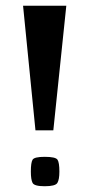

<svg xmlns="http://www.w3.org/2000/svg" viewBox="-20 -640 310 666"><path d="M103 -188 60 -620H210L165 -188ZM135 6Q99 6 93 -5.5Q87 -17 87 -45Q87 -76 93 -86Q99 -96 135 -96Q173 -96 179.5 -86Q186 -76 186 -45Q186 -17 179 -5.5Q172 6 135 6Z"/></svg>

Font: Smooch Sans Thin Black
Style: Regular
Weight: 900
Version: Version 1.010